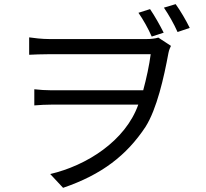

<svg xmlns="http://www.w3.org/2000/svg" viewBox="-20 -841 996 929"><path d="M772 -682.9C753.9 -718.8 728 -764.9 706 -796.9L649.9 -779.1C672.9 -746.1 697.1 -703.1 714.1 -664.1ZM220.2 -652C181.1 -652 141 -657.3 121.1 -660.2V-576C143.1 -577.1 181.1 -578.8 220.2 -578.8H709.2C702.1 -524.9 688.9 -463.1 672.9 -404.1H230.8C201 -404.1 171.9 -406.2 146 -409.1V-331C175.1 -333.1 201 -334.9 233 -334.9H649.1C586.3 -158 398.1 -39.8 223 1.1L285.2 67.8C473 3.9 593 -89.8 683.9 -226.9C739 -313.9 773.1 -465.9 795.1 -584.9C797.9 -599.8 803.3 -610.8 807.2 -619L746.1 -659.1C730.1 -654.1 709.2 -652 687.1 -652ZM773.1 -804C796.2 -769.9 821 -726.9 839.1 -686.1L898.1 -706C880 -742.9 853 -789.1 829.9 -821Z"/></svg>

Font: Karasuma Gothic
Style: Regular
Weight: 400
Designer: Rasmus Andersson, Ryoko Nishizuka
Foundry: Genbu
Version: Version 1.00